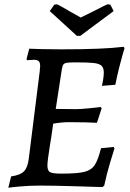

<svg xmlns="http://www.w3.org/2000/svg" viewBox="-20 -869 611 899"><path d="M267 -56Q341 -56 374 -64Q407 -72 423 -95.5Q439 -119 453 -175L512 -181L516 -174Q511 -159 495.5 -107.5Q480 -56 468 0L460 7Q429 6 330 3Q231 0 167 0Q118 0 74.5 4Q31 8 19 10L32 -43Q75 -49 92.5 -67Q110 -85 115 -128L166 -535Q168 -553 168 -559Q168 -576 161.5 -582.5Q155 -589 138 -589Q129 -589 119.5 -588Q110 -587 107 -587L104 -592L117 -641Q132 -640 174.5 -639Q217 -638 268 -638Q466 -638 559 -650L563 -643Q561 -637 554.5 -614.5Q548 -592 538 -552.5Q528 -513 520 -472L457 -467Q459 -473 462.5 -493.5Q466 -514 466 -529Q466 -551 455.5 -561Q445 -571 419 -574Q393 -577 335 -577Q304 -577 292.5 -575Q281 -573 276.5 -566.5Q272 -560 269 -541L241 -359L336 -358Q357 -358 397.5 -362Q438 -366 451 -368L456 -362L434 -294Q421 -295 383 -296Q345 -297 303 -297Q269 -297 229 -290Q222 -235 214 -190Q202 -115 202 -94Q202 -69 215 -62.5Q228 -56 267 -56ZM356 -701H340Q322 -717 280.5 -755.5Q239 -794 213 -817L234 -847L247 -849Q257 -845 315 -811L358 -787L421 -818Q478 -848 485 -849L497 -847L512 -817Q480 -794 429 -755.5Q378 -717 356 -701Z"/></svg>

Font: Alegreya SC Medium
Style: Italic
Weight: 500
Italic angle: -7°
Designer: Juan Pablo del Peral
Foundry: Huerta Tipografica
Version: Version 2.007; ttfautohint (v1.6)